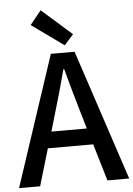

<svg xmlns="http://www.w3.org/2000/svg" viewBox="-63 -1033 749 1080"><g transform="rotate(-5 311.0 -493.0)"><path d="M326 -778 378 -836 208 -986 145 -908ZM0 0H119L181 -209H437L499 0H622L378 -737H244ZM209 -301 238 -400C262 -480 285 -561 307 -645H311C334 -562 356 -480 380 -400L409 -301Z"/></g></svg>

Font: Noto Sans CJK HK Medium
Style: Regular
Weight: 500
Designer: Ryoko NISHIZUKA 西塚涼子 (kana, bopomofo & ideographs); Paul D. Hunt (Latin, Greek & Cyrillic); Sandoll Communications 산돌커뮤니
Foundry: Adobe
Version: Version 2.004;hotconv 1.0.118;makeotfexe 2.5.65603